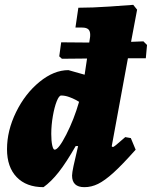

<svg xmlns="http://www.w3.org/2000/svg" viewBox="-20 -762 628 794"><path d="M509 -521 442 -157 446 -154Q450 -154 459.5 -162Q469 -170 498 -195L521 -191L541 -143Q485 -80 449 -47.5Q413 -15 385.5 -1.5Q358 12 329 12Q278 12 278 -36Q278 -47 284 -75.5Q290 -104 303 -158H293Q254 -90 223 -50.5Q192 -11 160 12Q89 12 49 -29.5Q9 -71 9 -145Q9 -222 46.5 -298.5Q84 -375 143.5 -423.5Q203 -472 263 -472L330 -453L340 -520L236 -519L225 -529L233 -587L349 -586L352 -605Q353 -610 353 -618Q353 -634 345 -641Q337 -648 320 -648H292L304 -730Q361 -730 434.5 -735Q508 -740 531 -742L547 -722L522 -589L573 -591L588 -576L583 -521ZM307 -341Q304 -343 293 -349Q282 -355 265.5 -361Q249 -367 233 -367Q224 -367 214.5 -343Q205 -319 198.5 -281.5Q192 -244 192 -208Q192 -179 196 -161Q200 -143 206 -143Q222 -143 254 -205.5Q286 -268 307 -341Z"/></svg>

Font: Alegreya Black
Style: Italic
Weight: 900
Italic angle: -7°
Designer: Juan Pablo del Peral
Foundry: Huerta Tipografica
Version: Version 2.007; ttfautohint (v1.6)